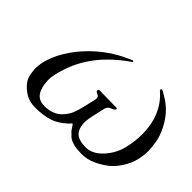

<svg xmlns="http://www.w3.org/2000/svg" viewBox="-93 -665 886 886"><g transform="rotate(45 350.0 -221.5)"><path d="M189.5 14.6Q151.4 14.6 125.5 -1.2Q99.6 -17.1 85 -36.1Q69.8 -53.7 65.7 -76.9Q61.5 -100.1 61.5 -114.7Q61.5 -134.3 65.9 -155.3Q77.6 -205.1 107.2 -253.2Q136.7 -301.3 177.7 -342.3Q245.6 -410.2 330.6 -448.2L352.5 -458Q354 -458.5 355.5 -458.5Q359.4 -458.5 357.9 -451.7Q356.9 -451.7 338.9 -438.5Q259.8 -379.9 213.9 -313.5Q165.5 -244.6 145.5 -156.2Q141.1 -136.7 141.1 -118.7Q141.1 -110.4 143.1 -94Q145 -77.6 152.3 -59.6Q168 -20.5 213.9 -20.5Q269.5 -20.5 301.3 -54.2Q320.8 -75.7 329.6 -96.9Q338.4 -118.2 346.2 -153.3L358.9 -207Q363.3 -226.6 348.4 -232.2Q333.5 -237.8 335.4 -245.6Q336.9 -252 343.8 -252L453.6 -250.5Q460.4 -250.5 459 -244.1Q457 -236.3 439.7 -230.7Q422.4 -225.1 418 -205.6L404.3 -145Q398.4 -119.6 397.9 -98.6Q397.9 -70.3 409.2 -50.8Q426.3 -20.5 483.4 -20.5Q525.9 -20.5 562.5 -59.1Q602.1 -101.1 614.7 -156.2Q625.5 -202.1 625.5 -244.1Q625.5 -246.1 625.5 -247.6Q625.5 -290.5 615.2 -329.6Q596.7 -395.5 550.8 -438.5Q537.6 -449.7 538.6 -451.7Q540 -458.5 543.9 -458.5Q545.4 -458.5 546.9 -458Q555.2 -452.6 564 -448.2Q631.8 -412.1 668 -342.3Q689.5 -301.3 694.8 -267.3Q700.2 -233.4 700.2 -213.4Q700.2 -184.6 693.4 -155.3Q685.1 -119.1 663.6 -86.4Q642.1 -53.7 619.6 -36.1Q595.7 -17.1 562.5 -1.2Q529.3 14.6 491.7 14.6H489.7Q435.1 14.6 406.7 -4.9Q402.8 -7.8 383.3 -27.8Q380.9 -30.3 373.3 -42.5Q365.7 -54.7 364.3 -54.7H360.8Q358.4 -49.8 348.1 -40.5Q337.9 -31.2 333 -27.8Q299.8 -1.5 263.2 6.6Q226.6 14.6 189.5 14.6Z"/></g></svg>

Font: Caudex
Style: Italic
Weight: 400
Italic angle: -13°
Version: Version 1.04